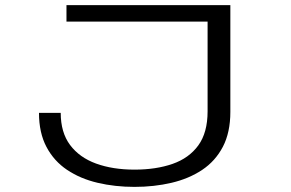

<svg xmlns="http://www.w3.org/2000/svg" viewBox="-20 -720 1140 751"><path d="M506 11Q429.5 11 361.8 -5Q294 -21 242.5 -55.5Q191 -90 161.8 -145.2Q132.5 -200.5 132.5 -278.5H217.5Q217.5 -202 254 -153Q290.5 -104 355.8 -80.2Q421 -56.5 506 -56.5Q590.5 -56.5 655 -79Q719.5 -101.5 755.8 -151.5Q792 -201.5 792 -284.5V-635.5H240V-700H881V-282.5Q881 -202 851.8 -146Q822.5 -90 770.8 -55.5Q719 -21 651 -5Q583 11 506 11Z"/></svg>

Font: Trispace Expanded Light
Style: Regular
Weight: 300
Width: 7
Designer: Tyler Finck
Foundry: Etcetera Type Company
Version: Version 1.210; ttfautohint (v1.8.3)